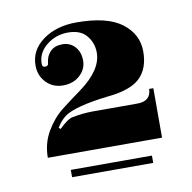

<svg xmlns="http://www.w3.org/2000/svg" viewBox="-57 -713 542 543"><g transform="rotate(-10 214.0 -441.5)"><path d="M50 -293Q50 -334 69.5 -367.5Q89 -401 116.5 -422.5Q144 -444 172 -464Q238 -512 238 -562Q238 -590 220.5 -611Q203 -632 167.5 -632Q132 -632 105.5 -610.5Q79 -589 79 -558Q79 -548 87 -548Q97 -548 97 -557Q99 -577 111.5 -589.5Q124 -602 146 -602Q168 -602 182 -586.5Q196 -571 196 -546.5Q196 -522 177 -504.5Q158 -487 128.5 -487Q99 -487 80 -507Q61 -527 61 -556Q61 -600 99.5 -628Q138 -656 196 -656Q284 -656 326 -624Q368 -592 368 -542.5Q368 -493 340 -466.5Q312 -440 245 -434Q153 -423 122 -402Q105 -389 95 -371L100 -367Q124 -391 139 -394Q170 -400 198 -400H326Q365 -400 366 -435H378V-293ZM108 -227V-248H341V-227Z"/></g></svg>

Font: Elsie Swash Caps Black
Style: Regular
Weight: 900
Designer: Alejandro Inler
Foundry: Alejandro Inler
Version: 1.003